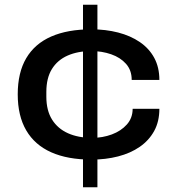

<svg xmlns="http://www.w3.org/2000/svg" viewBox="-20 -743 756 812"><path d="M331 49V-723H392V49ZM367 -68Q266 -68 196.5 -99Q127 -130 91 -191.5Q55 -253 55 -344Q55 -436 91 -497Q127 -558 196.5 -588.5Q266 -619 367 -619Q427 -619 479.5 -605.5Q532 -592 571.5 -565Q611 -538 632.5 -498Q654 -458 654 -405H537Q537 -446 513 -473Q489 -500 450 -513.5Q411 -527 367 -527Q309 -527 266 -508Q223 -489 199.5 -451Q176 -413 176 -354V-334Q176 -276 200 -237.5Q224 -199 267.5 -179.5Q311 -160 370 -160Q414 -160 453 -174.5Q492 -189 516.5 -216.5Q541 -244 541 -283H654Q654 -229 632 -189Q610 -149 571 -122Q532 -95 479.5 -81.5Q427 -68 367 -68Z"/></svg>

Font: Archivo Expanded Medium
Style: Regular
Weight: 500
Width: 7
Designer: Hector Gatti
Foundry: Omnibus-Type
Version: Version 2.001